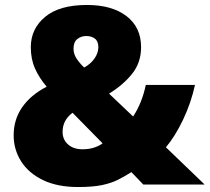

<svg xmlns="http://www.w3.org/2000/svg" viewBox="-20 -743 844 773"><path d="M330 -723Q431 -723 489.5 -678Q548 -633 548 -553Q548 -491 512 -446Q476 -401 419 -366L516 -274Q552 -329 567 -401H765Q749 -328 717 -261Q685 -194 648 -150L804 0H557L509 -50Q482 -33 455.5 -19.5Q429 -6 391.5 2Q354 10 294 10Q211 10 153 -18Q95 -46 65 -93.5Q35 -141 35 -198Q35 -262 69.5 -311.5Q104 -361 168 -394Q138 -429 121 -467Q104 -505 104 -553Q104 -627 161.5 -675Q219 -723 330 -723ZM327 -598Q307 -598 291.5 -586Q276 -574 276 -547Q276 -525 289 -506Q302 -487 319 -471Q347 -487 361.5 -509Q376 -531 376 -553Q376 -577 362 -587.5Q348 -598 327 -598ZM272 -289Q251 -273 241.5 -254Q232 -235 232 -212Q232 -181 254 -161.5Q276 -142 312 -142Q340 -142 361 -149.5Q382 -157 393 -166Z"/></svg>

Font: Noto Sans Gujarati UI Black
Style: Regular
Weight: 900
Designer: Jelle Bosma - Monotype Design Team, Universal Thirst
Foundry: Monotype Imaging Inc.
Version: Version 2.106; ttfautohint (v1.8.4.7-5d5b)